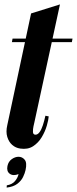

<svg xmlns="http://www.w3.org/2000/svg" viewBox="-20 -670 349 871"><path d="M121 -609 252 -650 136 -115Q135 -111 132 -97.5Q129 -84 129.5 -71.5Q130 -59 141 -59Q151 -59 159.5 -70.5Q168 -82 174.5 -102Q181 -122 186 -145L201 -142Q200 -127 192.5 -100.5Q185 -74 169.5 -48Q154 -22 130 -6.5Q106 9 72 4Q51 1 35.5 -12.5Q20 -26 13 -49Q6 -72 13 -102ZM208 -479 211 -495H309L306 -479ZM34 -479 37 -495H103L100 -479ZM64.2 119.8Q39.6 129.4 24.3 118.3Q9 107.2 13.8 83.2Q18 62.8 33.3 52Q48.6 41.2 64.2 41.2Q81 41.2 92.1 54.7Q103.2 68.2 96 101.2Q93 115.6 84.6 133Q76.2 150.4 58.5 163.9Q40.8 177.4 10.2 181L10.8 170.8Q35.4 166.6 48 151.6Q60.6 136.6 64.2 119.8Z"/></svg>

Font: Emberly Black
Style: Italic
Weight: 900
Italic angle: -12°
Designer: Rajesh Rajput
Foundry: Rajesh Rajput
Version: Version 1.000